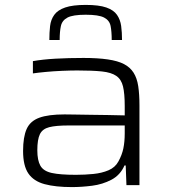

<svg xmlns="http://www.w3.org/2000/svg" viewBox="-20 -754 698 782"><path d="M273 8Q206 8 161.5 -4Q117 -16 95.5 -47.5Q74 -79 74 -139Q74 -196 88.5 -228.5Q103 -261 140 -274.5Q177 -288 243 -288Q255 -288 282 -287.5Q309 -287 345 -286.5Q381 -286 418.5 -285.5Q456 -285 488 -284V-322Q488 -373 481 -402Q474 -431 453.5 -445Q433 -459 395 -463Q357 -467 295 -467Q268 -467 233 -465.5Q198 -464 166 -461Q134 -458 114 -455V-505Q153 -512 206 -515Q259 -518 320 -518Q378 -518 419 -512Q460 -506 485 -493Q510 -480 524 -458Q538 -436 543 -403Q548 -370 548 -325V0H495L492 -80H487Q470 -41 434 -22Q398 -3 355 2.5Q312 8 273 8ZM289 -42Q326 -42 360.5 -45.5Q395 -49 422 -60.5Q449 -72 462 -96Q477 -123 482.5 -150Q488 -177 488 -211V-243H259Q208 -243 180.5 -236Q153 -229 142.5 -207.5Q132 -186 132 -142Q132 -101 144.5 -79Q157 -57 191 -49.5Q225 -42 289 -42ZM329 -734Q383 -734 413 -723.5Q443 -713 456.5 -693.5Q470 -674 473.5 -648Q477 -622 477 -591H435Q435 -625 430.5 -648Q426 -671 404 -682.5Q382 -694 329 -694Q277 -694 255 -682.5Q233 -671 228 -648Q223 -625 223 -591H181Q181 -622 184 -648Q187 -674 201 -693.5Q215 -713 245.5 -723.5Q276 -734 329 -734Z"/></svg>

Font: Saira Expanded Light
Style: Regular
Weight: 300
Width: 7
Designer: Hector Gatti with collaboration of the Omnibus-Type team
Foundry: Omnibus-Type
Version: Version 1.101